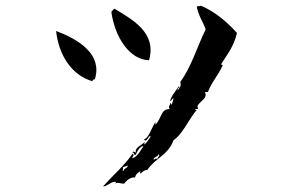

<svg xmlns="http://www.w3.org/2000/svg" viewBox="-20 -664 1040 688"><path d="M514 -448C543 -548 452 -595 390 -633C386 -629 382 -626 379 -621C392 -529 445 -450 514 -448ZM829 -546C793 -586 751 -622 699 -644C696 -639 691 -645 685 -640C691 -608 707 -587 717 -559C684 -490 665 -424 626 -370C630 -355 624 -350 617 -341C613 -349 629 -351 620 -354C610 -339 591 -316 590 -302C596 -302 595 -312 602 -311C601 -307 597 -289 593 -289C592 -292 593 -295 590 -295C591 -286 581 -285 588 -273C556 -274 561 -243 537 -217V-227C521 -201 512 -168 496 -165C506 -148 512 -183 520 -175C513 -165 507 -152 496 -146L499 -156C489 -143 462 -137 467 -117C467 -117 455 -125 455 -117C463 -118 457 -106 467 -110C471 -123 485 -143 494 -140C483 -124 474 -104 455 -97C451 -102 465 -108 455 -113C424 -69 384 -35 349 4C364 5 379 -16 396 -12L393 -6C404 -13 411 -5 425 -6C435 -20 450 -30 464 -28C466 -40 475 -46 484 -51C484 -51 479 -44 484 -42C491 -48 496 -55 508 -55C536 -98 582 -107 602 -162C634 -182 659 -241 685 -270C685 -270 679 -270 679 -273C683 -274 689 -272 690 -276C676 -293 730 -308 714 -334H725C737 -368 761 -392 779 -432C779 -432 773 -428 773 -435C793 -468 818 -496 829 -546ZM320 -380C334 -425 319 -460 293 -487C262 -519 216 -540 181 -553C190 -469 235 -395 311 -373C312 -377 315 -380 320 -380ZM548 -111C556 -108 544 -100 544 -95C539 -95 535 -97 532 -91C524 -99 547 -102 548 -111ZM438 -71C437 -60 425 -63 422 -51C416 -52 424 -56 420 -64Z"/></svg>

Font: Yuji Syuku Std R
Style: Regular
Weight: 400
Designer: Kataoka Yuji
Foundry: Kinuta Font Factory
Version: Version 3.000;hotconv 1.0.111;makeotfexe 2.5.65597